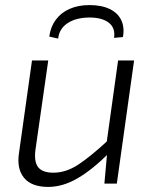

<svg xmlns="http://www.w3.org/2000/svg" viewBox="-20 -723 603 756"><path d="M170 -485 120 -136Q113 -87 130 -65Q147 -43 190 -43Q240 -43 288.5 -75Q337 -107 405 -170L411 -122Q344 -55 285.5 -21Q227 13 170 13Q104 13 74.5 -23Q45 -59 55 -122L106 -485ZM508 -485 440 0H391L403 -133L398 -148L445 -485ZM209 -571 174 -579Q179 -617 199.5 -645Q220 -673 254 -688Q288 -703 332 -703Q380 -703 412 -687.5Q444 -672 457.5 -643.5Q471 -615 464 -577L429 -574Q435 -613 408.5 -633.5Q382 -654 333 -654Q280 -654 246.5 -632Q213 -610 209 -571Z"/></svg>

Font: Exo 2 Light
Style: Italic
Weight: 300
Italic angle: -8°
Designer: Natanael Gama
Foundry: Natanael Gama
Version: Version 2.010